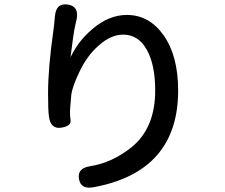

<svg xmlns="http://www.w3.org/2000/svg" viewBox="-20 -815 1040 887"><path d="M412 50Q353 61 345 12Q336 -38 396 -47Q498 -63 588 -135Q697 -224 697 -397Q697 -516 658 -585.5Q619 -655 549 -655Q491 -655 434 -603Q382 -557 347 -483.5Q312 -410 309 -373Q307 -343 304 -313Q302 -289 306 -260.5Q310 -232 262 -225Q213 -218 206 -278Q202 -305 202 -383Q202 -502 227 -676Q231 -705 233 -734L234 -741Q239 -802 293 -794Q346 -786 334 -726L328 -700Q322 -672 318 -643L306 -553Q305 -548 307 -553Q343 -627 407 -681Q483 -746 566 -746Q670 -746 736.5 -651Q803 -556 803 -397Q803 -22 412 50Z"/></svg>

Font: Resource Han Rounded TW Medium
Style: Regular
Weight: 500
Designer: Cyano Hao (round all glyphs); Ryoko NISHIZUKA 西塚涼子 (kana, bopomofo & ideographs); Paul D. Hunt (Latin, Greek & Cyrillic)
Foundry: Cyano Hao
Version: 0.990